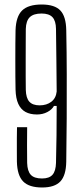

<svg xmlns="http://www.w3.org/2000/svg" viewBox="-20 -825 372 852"><path d="M167 7Q109 7 82.8 -19.8Q56.5 -46.5 55 -107.5Q55 -125.5 54.8 -154.5Q54.5 -183.5 54.8 -212.8Q55 -242 55.5 -260.5H100.5Q100 -221 100 -181.8Q100 -142.5 100.5 -102Q101.5 -66 116.5 -49.5Q131.5 -33 166.5 -33Q198.5 -33 213 -49.5Q227.5 -66 228.5 -102Q230 -161 230.8 -225Q231.5 -289 231.5 -355H219.5Q210.5 -338.5 190 -327.8Q169.5 -317 144 -317Q114 -317 93.2 -328.2Q72.5 -339.5 61.2 -364Q50 -388.5 49 -427Q48.5 -451.5 48.2 -486.2Q48 -521 48 -558.8Q48 -596.5 48.2 -631.5Q48.5 -666.5 49 -691Q51 -752 78.2 -778.5Q105.5 -805 165 -805Q222.5 -805 247.8 -778.5Q273 -752 274 -691Q276 -594.5 276.2 -495.8Q276.5 -397 276 -299.2Q275.5 -201.5 274 -107.5Q273 -46.5 247.8 -19.8Q222.5 7 167 7ZM156 -357.5Q187 -357.5 207.8 -373.5Q228.5 -389.5 231.5 -419Q231 -488.5 230.2 -557.8Q229.5 -627 228.5 -696.5Q228 -732.5 212.8 -748.8Q197.5 -765 164.5 -765Q129 -765 112.2 -748.8Q95.5 -732.5 94.5 -696.5Q94.5 -672.5 94.2 -636.8Q94 -601 94 -561.8Q94 -522.5 94 -486.5Q94 -450.5 94.5 -426Q95.5 -390 110.2 -373.8Q125 -357.5 156 -357.5Z"/></svg>

Font: Big Shoulders Display Thin Light
Style: Regular
Weight: 300
Version: Version 2.002